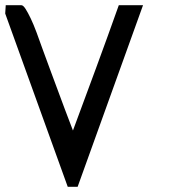

<svg xmlns="http://www.w3.org/2000/svg" viewBox="-34 -717 661 737"><path d="M48 -697Q55 -697 64 -683Q73 -669 84 -646Q95 -623 106.5 -592Q118 -561 130 -527Q146 -483 160 -445.5Q174 -408 187.5 -371.5Q201 -335 215 -297.5Q229 -260 246 -216Q291 -337 335 -456.5Q379 -576 422 -697H515L264 0H226L-14 -665L-12 -697Z"/></svg>

Font: Ekushey Kolom
Style: Bold
Weight: 700
Designer: Al Mamun Sumon
Foundry: Al Mamun Sumon
Version: Version 1.0